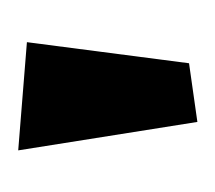

<svg xmlns="http://www.w3.org/2000/svg" viewBox="-33 -643 240 214"><g transform="rotate(-90 87.0 -536.0)"><path d="M58.1 -436 123.5 -445.3 147 -626 26.4 -635.7Z"/></g></svg>

Font: Neuton
Style: Bold
Weight: 700
Designer: Brian M Zick
Foundry: Brian M Zick
Version: Version 1.560